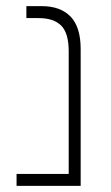

<svg xmlns="http://www.w3.org/2000/svg" viewBox="-20 -606 361 626"><path d="M34 0V-39H204V-439Q204 -498 179.5 -522.5Q155 -547 106 -547H66V-586H116Q177 -586 210 -552Q243 -518 243 -446V0Z"/></svg>

Font: Noto Sans Hebrew SemiCondensed ExtraLight
Style: Regular
Weight: 200
Width: 4
Designer: Monotype Design Team
Foundry: Monotype Imaging Inc.
Version: Version 2.004; ttfautohint (v1.8.4.7-5d5b)